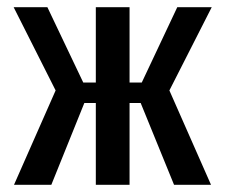

<svg xmlns="http://www.w3.org/2000/svg" viewBox="-20 -515 627 535"><path d="M19 0 135 -263 18 -495H112L212 -285H247V-495H341V-285H375L474 -495H570L452 -263L568 0H465L372 -228H341V0H247V-228H215L123 0Z"/></svg>

Font: Alumni Sans SemiBold
Style: Regular
Weight: 600
Designer: Robert E. Leuschke
Foundry: Robert E. Leuschke
Version: Version 1.018